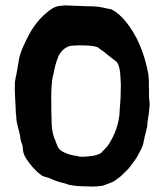

<svg xmlns="http://www.w3.org/2000/svg" viewBox="-20 -719 608 707"><path d="M35 -417C33 -385 37 -347 38 -315V-307C38 -302 40 -295 40 -288C40 -262 54 -230 55 -209C56 -197 63 -190 64 -175C64 -150 77 -133 90 -116C104 -98 119 -83 135 -72C144 -67 159 -66 171 -59C181 -55 191 -51 201 -48H202L221 -43C237 -36 265 -33 290 -33L319 -32C331 -32 344 -33 358 -35C368 -39 389 -46 399 -51C409 -58 420 -66 427 -72C442 -88 453 -95 464 -112C474 -125 483 -137 490 -151V-152C500 -169 507 -182 510 -202C513 -223 523 -245 523 -267V-268C524 -273 527 -292 528 -301C529 -316 533 -336 530 -346C529 -354 528 -375 529 -382C529 -388 528 -396 528 -404C529 -416 528 -431 526 -447C512 -523 484 -591 441 -642C429 -657 406 -678 394 -682C392 -684 388 -686 386 -686H382C347 -694 339 -696 302 -696L224 -699H217C215 -699 213 -698 209 -698C193 -698 178 -693 164 -682C129 -656 100 -622 76 -570C61 -540 51 -514 49 -495V-494C44 -469 43 -455 38 -435ZM38 -435ZM169 -312V-335C168 -365 169 -396 172 -425C178 -450 180 -468 189 -496L190 -497C196 -520 210 -539 232 -548C238 -551 250 -551 267 -552C293 -552 323 -552 342 -544V-543L360 -530H361C370 -521 395 -503 406 -494H407C425 -476 423 -435 425 -407C425 -374 424 -350 421 -319C421 -266 401 -218 378 -184C370 -173 365 -170 356 -160V-159C348 -151 329 -145 312 -144C300 -143 279 -139 263 -145C261 -145 255 -146 254 -146H253C247 -147 243 -149 241 -149H240C224 -154 199 -162 192 -180C188 -189 182 -206 181 -209H180C173 -230 170 -251 170 -272ZM421 -319ZM526 -447Z"/></svg>

Font: Vapor
Style: Lit
Weight: 300
Foundry: Cannot Into Space Fonts
Version: Version 0.179